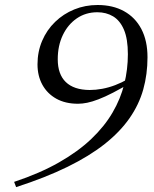

<svg xmlns="http://www.w3.org/2000/svg" viewBox="-20 -725 618 768"><path d="M44.5 23.5 36.5 2.5Q140 -32 216.2 -75.5Q292.5 -119 345.2 -169.2Q398 -219.5 430.2 -274.8Q462.5 -330 477 -388.8Q491.5 -447.5 491.5 -508Q491.5 -569.5 475.8 -606.2Q460 -643 432.5 -659.5Q405 -676 369.5 -676Q323 -676 287.2 -651.5Q251.5 -627 231.2 -584.5Q211 -542 211 -488Q211 -428 243.2 -396.8Q275.5 -365.5 338.5 -365Q363 -365 388.8 -369.8Q414.5 -374.5 440.8 -384.5Q467 -394.5 493 -409.5L509 -397.5Q465.5 -371.5 432.5 -354.5Q399.5 -337.5 374 -327.8Q348.5 -318 328.8 -314Q309 -310 292 -310Q241.5 -310 205.2 -330.2Q169 -350.5 149.5 -386Q130 -421.5 130 -467.5Q130 -518 148.5 -561.5Q167 -605 200.2 -637.2Q233.5 -669.5 277 -687.2Q320.5 -705 370.5 -705Q431.5 -705 476.2 -680.2Q521 -655.5 545.5 -608.8Q570 -562 570 -496Q570 -428 553 -367.2Q536 -306.5 498 -252Q460 -197.5 398.8 -149Q337.5 -100.5 249.8 -57.5Q162 -14.5 44.5 23.5Z"/></svg>

Font: Newsreader 48pt
Style: Italic
Weight: 400
Italic angle: -17°
Version: Version 1.003